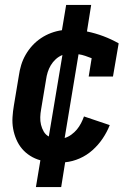

<svg xmlns="http://www.w3.org/2000/svg" viewBox="-20 -648 540 775"><path d="M125 107 143 -1Q121 -7 102 -19Q83 -31 69 -47.5Q55 -64 46 -85Q37 -106 33 -128.5Q29 -151 30.5 -175Q32 -199 36 -222L56 -342Q59 -364 65.5 -385.5Q72 -407 83.5 -427Q95 -447 110.5 -464Q126 -481 145.5 -494Q165 -507 186.5 -515Q208 -523 230 -526L247 -628H348L331 -521Q365 -514 397 -502Q429 -490 459 -473L436 -339H338L350 -413Q337 -418 324 -422.5Q311 -427 297 -429L241 -91Q255 -95 268 -104.5Q281 -114 290.5 -125.5Q300 -137 307 -150.5Q314 -164 319 -178L423 -143Q412 -115 394.5 -89Q377 -63 353.5 -42Q330 -21 301.5 -8.5Q273 4 243 7L227 107ZM177 -97 232 -426Q217 -420 205 -409Q193 -398 185 -384.5Q177 -371 172.5 -356.5Q168 -342 166 -327L146 -207Q143 -191 142.5 -175Q142 -159 145.5 -144.5Q149 -130 156.5 -117Q164 -104 177 -97Z"/></svg>

Font: Iosevka Gothic
Style: Bold Italic
Weight: 700
Italic angle: -9°
Monospace: yes
Designer: Belleve Invis
Foundry: Belleve Invis
Version: Version 15.5.1; ttfautohint (v1.8.4)